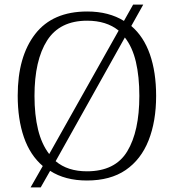

<svg xmlns="http://www.w3.org/2000/svg" viewBox="-20 -775 757 835"><path d="M166 -53Q111 -100 84 -178Q57 -256 57 -359Q57 -529 133 -627Q209 -725 359 -725Q407 -725 447 -714.5Q487 -704 519 -684L559 -755H603L551 -662Q605 -616 632 -538.5Q659 -461 659 -358Q659 -247 626 -164Q593 -81 526.5 -35.5Q460 10 358 10Q263 10 198 -32L157 40H113ZM496 -642Q443 -685 359 -685Q240 -685 185 -599Q130 -513 130 -358Q130 -275 145.5 -211.5Q161 -148 194 -105ZM358 -30Q481 -30 533.5 -117Q586 -204 586 -358Q586 -442 571 -506Q556 -570 523 -612L222 -74Q274 -30 358 -30Z"/></svg>

Font: Noto Serif Hentaigana Light
Style: Regular
Weight: 300
Designer: Kazuhiro Yamada
Foundry: nipponia
Version: Version 1.000; ttfautohint (v1.8.4.7-5d5b)